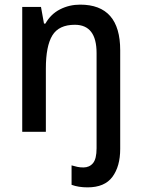

<svg xmlns="http://www.w3.org/2000/svg" viewBox="-20 -569 611 829"><path d="M358 240Q319 240 289 229V145Q302 149 314 151.5Q326 154 340 154Q366 154 381.5 135.5Q397 117 397 71V-340Q397 -462 303 -462Q234 -462 206 -416Q178 -370 178 -273V0H76V-539H157L170 -467H176Q199 -508 239 -528.5Q279 -549 326 -549Q499 -549 499 -352V74Q499 149 465.5 194.5Q432 240 358 240Z"/></svg>

Font: Noto Sans Gurmukhi UI SemiCondensed Medium
Style: Regular
Weight: 500
Width: 4
Designer: Jelle Bosma - Monotype Design Team
Foundry: Monotype Imaging Inc.
Version: Version 2.004; ttfautohint (v1.8.4.7-5d5b)